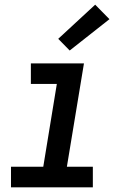

<svg xmlns="http://www.w3.org/2000/svg" viewBox="-20 -801 540 821"><path d="M27 0V-88H165L223 -442H112V-530H339L266 -88H377V0ZM278 -585 229 -635 387 -781 448 -719Z"/></svg>

Font: Iosevka Curly Slab SmBdObl
Style: Regular
Weight: 600
Italic angle: -9°
Monospace: yes
Designer: Belleve Invis
Foundry: Belleve Invis
Version: Version 11.0.0; ttfautohint (v1.8.3)